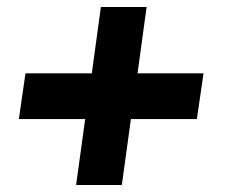

<svg xmlns="http://www.w3.org/2000/svg" viewBox="-20 -649 644 550"><path d="M544 -308H355L329 -119H198L224 -308H34L53 -439H243L269 -629H400L374 -439H563Z"/></svg>

Font: Morrison ExtraBold
Style: Regular
Weight: 800
Designer: Pablo Impallari, Rodrigo Fuenzalida (Modified by Dan O. Williams)
Version: Version 0.03;June 6, 2019;FontCreator 11.5.0.2425 64-bit; tt